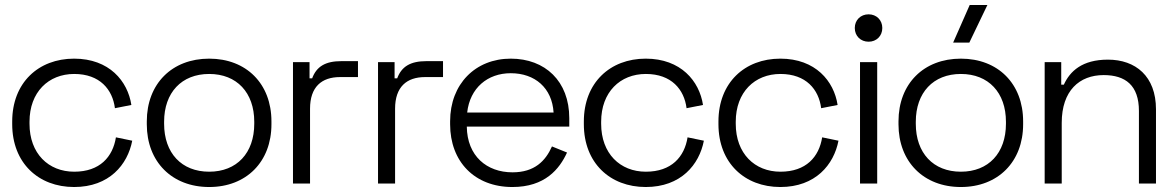

<svg xmlns="http://www.w3.org/2000/svg" viewBox="-20 -737 4718 771"><path d="M277.5 14C419 14 492.5 -76 511 -172L445.5 -185.5C433 -107 381 -47.5 278 -47.5C174.5 -47.5 98.5 -120.5 98.5 -240V-248C98.5 -367 174.5 -440 278 -440C381 -440 432 -377.5 441.5 -302.5L507.5 -315.5C493 -411 419 -501.5 277.5 -501.5C134.5 -501.5 29 -405 29 -249V-238.5C29 -82.5 134.5 14 277.5 14Z M820 14C969 14 1070 -87 1070 -238V-249.5C1070 -401 969 -501.5 820 -501.5C671 -501.5 569.5 -401 569.5 -249.5V-238C569.5 -87 671 14 820 14ZM820 -47.5C709 -47.5 639 -122.5 639 -240V-248C639 -365 709 -440 820 -440C931 -440 1001 -365 1001 -248V-240C1001 -122.5 931 -47.5 820 -47.5Z M1156.5 0H1225V-300.5C1225 -388 1271.5 -427.5 1345.5 -427.5H1417.5V-491.5H1351C1286 -491.5 1251 -469.5 1233.5 -422.5H1223V-487.5H1156.5Z M1498 0H1566.5V-300.5C1566.5 -388 1613 -427.5 1687 -427.5H1759V-491.5H1692.5C1627.5 -491.5 1592.5 -469.5 1575 -422.5H1564.5V-487.5H1498Z M2037.5 14C2168.5 14 2226.5 -58 2257 -124.5L2196.5 -149C2170.5 -90.5 2126.5 -45 2038 -45C1934.5 -45 1856 -110.5 1854.5 -228.5H2266V-262.5C2266 -411 2169 -501.5 2031 -501.5C1889 -501.5 1787.5 -399.5 1787.5 -250V-238C1787.5 -88 1886 14 2037.5 14ZM1856 -285C1867 -384 1938 -443 2031 -443C2128 -443 2197 -384 2203 -285Z M2573 14C2714.5 14 2788 -76 2806.5 -172L2741 -185.5C2728.5 -107 2676.5 -47.5 2573.5 -47.5C2470 -47.5 2394 -120.5 2394 -240V-248C2394 -367 2470 -440 2573.5 -440C2676.5 -440 2727.5 -377.5 2737 -302.5L2803 -315.5C2788.5 -411 2714.5 -501.5 2573 -501.5C2430 -501.5 2324.5 -405 2324.5 -249V-238.5C2324.5 -82.5 2430 14 2573 14Z M3113.5 14C3255 14 3328.5 -76 3347 -172L3281.5 -185.5C3269 -107 3217 -47.5 3114 -47.5C3010.5 -47.5 2934.5 -120.5 2934.5 -240V-248C2934.5 -367 3010.5 -440 3114 -440C3217 -440 3268 -377.5 3277.5 -302.5L3343.5 -315.5C3329 -411 3255 -501.5 3113.5 -501.5C2970.5 -501.5 2865 -405 2865 -249V-238.5C2865 -82.5 2970.5 14 3113.5 14Z M3433.5 0H3502.5V-487.5H3433.5ZM3468 -569.5C3499.5 -569.5 3523 -592.5 3523 -624.5C3523 -656.5 3499.5 -679.5 3468 -679.5C3436 -679.5 3412.5 -656.5 3412.5 -624.5C3412.5 -592.5 3436 -569.5 3468 -569.5Z M3838.5 14C3987.5 14 4088.5 -87 4088.5 -238V-249.5C4088.5 -401 3987.5 -501.5 3838.5 -501.5C3689.5 -501.5 3588 -401 3588 -249.5V-238C3588 -87 3689.5 14 3838.5 14ZM3838.5 -47.5C3727.5 -47.5 3657.5 -122.5 3657.5 -240V-248C3657.5 -365 3727.5 -440 3838.5 -440C3949.5 -440 4019.5 -365 4019.5 -248V-240C4019.5 -122.5 3949.5 -47.5 3838.5 -47.5ZM3874 -717 3807.5 -566H3872.5L3945 -717Z M4175 0H4243.5V-243.5C4243.5 -373 4314.5 -435.5 4412 -435.5C4499 -435.5 4553.5 -394.5 4553.5 -291.5V0H4622V-298C4622 -431 4540 -497.5 4429 -497.5C4325.5 -497.5 4276.5 -451 4252 -397H4241.5V-487.5H4175Z"/></svg>

Font: MCL Standard Light
Style: Regular
Weight: 300
Designer: Květoslav Bartoš
Foundry: Florian Karsten
Version: Version 1.001;Glyphs 3.2.3 (3260)